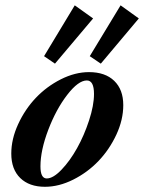

<svg xmlns="http://www.w3.org/2000/svg" viewBox="-20 -699 548 730"><path d="M189 -457 147.5 -485.4 264.2 -678.7 334 -628.9ZM363.3 -457 321.3 -485.4 438.5 -678.7 507.8 -628.9ZM150.9 11.2Q91.3 11.2 57.1 -22Q22.9 -55.2 22.9 -115.2Q22.9 -170.4 49.1 -227.1Q75.2 -283.7 116.2 -326.9Q157.2 -370.1 211.4 -397.5Q265.6 -424.8 318.4 -424.8Q379.9 -424.8 414.3 -391.6Q448.7 -358.4 448.7 -299.3Q448.7 -243.7 422.4 -187Q396 -130.4 354.5 -86.9Q313 -43.5 258.5 -16.1Q204.1 11.2 150.9 11.2ZM157.7 -20.5Q182.1 -20.5 214.1 -54Q246.1 -87.4 272.9 -135.5Q299.8 -183.6 318.6 -241Q337.4 -298.3 337.4 -341.8Q337.4 -393.1 310.1 -393.1Q277.8 -393.1 235.6 -338.4Q193.4 -283.7 163.6 -205.6Q133.8 -127.4 133.8 -66.4Q133.8 -20.5 157.7 -20.5Z"/></svg>

Font: Elstob 18pt
Style: Bold Italic
Weight: 700
Italic angle: -20°
Designer: Peter S. Baker
Version: Version 1.015